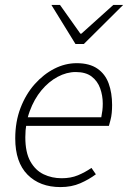

<svg xmlns="http://www.w3.org/2000/svg" viewBox="-20 -749 521 781"><path d="M226 12Q142 12 92 -38.5Q42 -89 42 -186Q42 -254 63.5 -310Q85 -366 121 -406.5Q157 -447 201 -469.5Q245 -492 292 -492Q344 -492 376 -470Q408 -448 422 -409.5Q436 -371 436 -322Q436 -305 434.5 -289.5Q433 -274 429.5 -261Q426 -248 423 -237H75L82 -272H392Q395 -287 396.5 -300Q398 -313 398 -328Q398 -360 387.5 -389.5Q377 -419 353 -437.5Q329 -456 288 -456Q251 -456 214.5 -436.5Q178 -417 148.5 -381.5Q119 -346 101 -297Q83 -248 83 -191Q83 -129 103.5 -92.5Q124 -56 157.5 -40Q191 -24 231 -24Q268 -24 297 -36Q326 -48 352 -66L370 -40Q342 -19 306.5 -3.5Q271 12 226 12ZM287 -570 189 -729H224L307 -612H311L441 -729H481L321 -570Z"/></svg>

Font: Source Sans 3 Light
Style: Italic
Weight: 300
Italic angle: -11°
Designer: Paul D. Hunt
Foundry: Adobe
Version: Version 3.046;hotconv 1.0.118;makeotfexe 2.5.65603